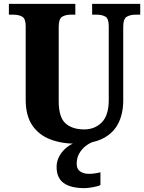

<svg xmlns="http://www.w3.org/2000/svg" viewBox="-20 -734 746 994"><path d="M375 10Q298 10 239 -13Q180 -36 146.5 -86Q113 -136 113 -218V-599Q113 -638 94.5 -648Q76 -658 50 -658H26V-714H370V-658H346Q320 -658 302 -647.5Q284 -637 284 -595V-210Q284 -127 319 -95.5Q354 -64 416 -64Q471 -64 507 -100.5Q543 -137 543 -216V-599Q543 -638 525.5 -648Q508 -658 481 -658H457V-714H706V-658H681Q655 -658 636.5 -647.5Q618 -637 618 -595V-214Q618 -147 593 -96.5Q568 -46 514.5 -18Q461 10 375 10ZM418 240Q346 240 309.5 213.5Q273 187 273 130Q273 99 288.5 72Q304 45 329.5 26Q355 7 383 0H464Q444 6 424 21.5Q404 37 390.5 60Q377 83 377 115Q377 141 395 153.5Q413 166 441 166Q454 166 469 164Q484 162 500 158V224Q486 231 459 235.5Q432 240 418 240Z"/></svg>

Font: Noto Serif Myanmar SemiCondensed ExtraBold
Style: Regular
Weight: 800
Width: 4
Designer: Ben Mitchell and the Monotype Design Team
Foundry: Monotype Imaging Inc.
Version: Version 2.106; ttfautohint (v1.8.4.7-5d5b)